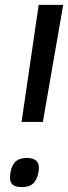

<svg xmlns="http://www.w3.org/2000/svg" viewBox="-20 -760 278 784"><path d="M68 -262 138 -740H238L155 -262ZM21 -37Q22 -72 37.5 -93.5Q53 -115 90 -115Q139 -115 139 -74Q137 -39 121.5 -17.5Q106 4 69 4Q43 4 31.5 -6Q20 -16 21 -37Z"/></svg>

Font: Georama Medium
Style: Italic
Weight: 500
Italic angle: -9°
Designer: Jean-Baptiste Levee
Foundry: Production Type
Version: Version 1.000